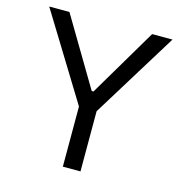

<svg xmlns="http://www.w3.org/2000/svg" viewBox="-107 -826 880 924"><g transform="rotate(15 332.5 -364.0)"><path d="M25.4 -727.5H126L328.1 -387.7H336.9L538.1 -727.5H639.6L376 -299.8V0H288.1V-299.8Z"/></g></svg>

Font: Inter
Style: Regular
Weight: 400
Designer: Rasmus Andersson
Foundry: rsms
Version: Version 4.000;git-8c9346024